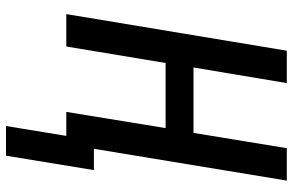

<svg xmlns="http://www.w3.org/2000/svg" viewBox="-188 -587 976 640"><g transform="rotate(90 300.0 -267.0)"><path d="M400 201 433 0H353L407 -331H190L135 0H27L149 -735H257L205 -424H423L474 -735H582L476 -92H547L499 201Z"/></g></svg>

Font: Iosevka SS04 Semibold Extended
Style: Italic
Weight: 600
Width: 7
Italic angle: -9°
Monospace: yes
Designer: Belleve Invis
Foundry: Belleve Invis
Version: Version 19.0.0; ttfautohint (v1.8.4)